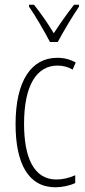

<svg xmlns="http://www.w3.org/2000/svg" viewBox="-20 -784 361 814"><path d="M192 -606H225C250 -653 286 -713 315 -756V-764H294C260 -720 236 -686 208 -643C183 -685 150 -732 124 -764H103V-756C127 -722 166 -655 192 -606ZM215 10C243 10 276 3 299 -8V-41C272 -29 245 -23 219 -23C123 -23 82 -117 82 -259C82 -423 136 -506 224 -506C247 -506 269 -500 288 -489L301 -519C278 -532 252 -539 223 -539C112 -539 46 -440 46 -258C46 -91 100 10 215 10Z"/></svg>

Font: Noto Sans Bengali ExtraCondensed ExtraLight
Style: Regular
Weight: 200
Width: 2
Designer: Joana Ranito - Universal Thirst; Jelle Bosma - Monotype Design Team
Foundry: Universal Thirst ehf.
Version: Version 3.000